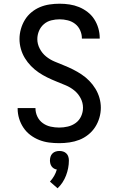

<svg xmlns="http://www.w3.org/2000/svg" viewBox="-20 -763 640 1034"><path d="M299 8Q271 8 244 4.5Q217 1 191.5 -9Q166 -19 144 -35.5Q122 -52 106.5 -75Q91 -98 83 -124.5Q75 -151 75 -178V-181H171V-180Q171 -156 181.5 -134.5Q192 -113 211 -99.5Q230 -86 253 -81Q276 -76 299 -76Q322 -76 345.5 -81.5Q369 -87 388 -101Q407 -115 417 -137Q427 -159 427 -183Q427 -210 414 -234.5Q401 -259 380 -276Q359 -293 334 -303.5Q309 -314 284 -324Q259 -334 234.5 -346Q210 -358 188 -373Q166 -388 147 -407.5Q128 -427 114 -450Q100 -473 92.5 -499.5Q85 -526 85 -553Q85 -580 92.5 -606.5Q100 -633 114 -656Q128 -679 149 -696.5Q170 -714 195 -724.5Q220 -735 247 -739Q274 -743 301 -743Q328 -743 354.5 -739Q381 -735 405.5 -725Q430 -715 451.5 -698.5Q473 -682 487.5 -659.5Q502 -637 509.5 -611Q517 -585 517 -559V-555H421V-557Q421 -579 411.5 -600Q402 -621 384.5 -634.5Q367 -648 345 -653.5Q323 -659 301 -659Q279 -659 256.5 -653.5Q234 -648 216.5 -633Q199 -618 190 -596.5Q181 -575 181 -552Q181 -526 194 -501Q207 -476 228 -459Q249 -442 274 -431.5Q299 -421 324 -411Q349 -401 373 -389Q397 -377 419.5 -362Q442 -347 461 -327.5Q480 -308 494 -285Q508 -262 515.5 -236Q523 -210 523 -183Q523 -155 515 -128Q507 -101 492 -78Q477 -55 455 -37.5Q433 -20 407.5 -10Q382 0 354 4Q326 8 299 8ZM290 251 249 215Q262 201 271.5 184.5Q281 168 286 150Q278 149 270.5 144.5Q263 140 258 133Q253 126 251 117.5Q249 109 249 101Q249 91 252 81Q255 71 262.5 63.5Q270 56 280 53Q290 50 300 50Q310 50 320 53Q330 56 337.5 63.5Q345 71 348 81Q351 91 351 101Q351 122 347 142.5Q343 163 335.5 182.5Q328 202 316.5 219.5Q305 237 290 251Z"/></svg>

Font: Iosevka Fixed Medium Extended
Style: Regular
Weight: 500
Width: 7
Monospace: yes
Designer: Belleve Invis
Foundry: Belleve Invis
Version: Version 24.1.1; ttfautohint (v1.8.4)